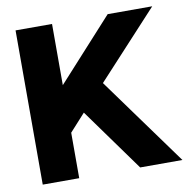

<svg xmlns="http://www.w3.org/2000/svg" viewBox="-76 -743 811 819"><g transform="rotate(-10 329.5 -334.0)"><path d="M44 0V-668H202V-403L443 -668H636L372 -382L649 0H466L270 -272L202 -197V0Z"/></g></svg>

Font: Atkinson Hyperlegible
Style: Bold
Weight: 700
Designer: Elliott Scott, Megan Eiswerth, Linus Boman, Theodore Petrosky
Foundry: Braille Institute
Version: Version 1.006; ttfautohint (v1.8.3)